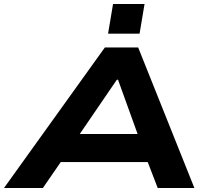

<svg xmlns="http://www.w3.org/2000/svg" viewBox="-48 -943 1047 963"><path d="M-28 0 478 -705H645L927 0H743L665 -203L741 -130H206L309 -206L167 0ZM538 -543 320 -224 287 -271H705L658 -227L544 -543ZM494 -774 519 -923H677L652 -774Z"/></svg>

Font: Nunito Sans 7pt Expanded ExtraBold
Style: Italic
Weight: 800
Width: 7
Italic angle: -9°
Designer: Vernon Adams
Foundry: Vernon Adams
Version: Version 3.101;gftools[0.9.27]